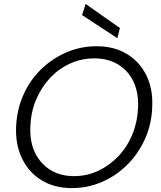

<svg xmlns="http://www.w3.org/2000/svg" viewBox="-20 -948 824 980"><path d="M346 12Q258 12 193 -27.5Q128 -67 93.5 -137Q59 -207 62 -297Q65 -384 97.5 -459.5Q130 -535 187 -591.5Q244 -648 317.5 -680Q391 -712 473 -712Q562 -712 627 -673Q692 -634 726.5 -564.5Q761 -495 757 -405Q755 -318 721.5 -242Q688 -166 631.5 -109Q575 -52 502 -20Q429 12 346 12ZM357 -49Q423 -49 481 -76Q539 -103 584.5 -151Q630 -199 656 -263Q682 -327 685 -403Q687 -480 659.5 -535Q632 -590 581 -620Q530 -650 462 -650Q396 -650 337.5 -623.5Q279 -597 234.5 -549Q190 -501 163.5 -437.5Q137 -374 135 -299Q132 -222 160 -166Q188 -110 239 -79.5Q290 -49 357 -49ZM579 -753 399 -871 417 -928 592 -805Z"/></svg>

Font: DM Sans 17pt Light
Style: Italic
Weight: 300
Italic angle: -10°
Version: Version 4.004;gftools[0.9.30]